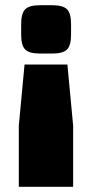

<svg xmlns="http://www.w3.org/2000/svg" viewBox="-20 -540 352 735"><path d="M238 -293 260 -59V175H52V-59L74 -293ZM180 -520Q221 -520 236.5 -504.5Q252 -489 252 -448V-407Q252 -366 236.5 -350.5Q221 -335 180 -335H133Q92 -335 76.5 -350.5Q61 -366 61 -407V-448Q61 -489 76.5 -504.5Q92 -520 133 -520Z"/></svg>

Font: Exo 2 Black
Style: Regular
Weight: 900
Designer: Natanael Gama
Foundry: Natanael Gama
Version: Version 2.010